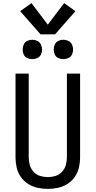

<svg xmlns="http://www.w3.org/2000/svg" viewBox="-20 -1209 616 1237"><path d="M288 8Q321 8 353.5 1Q386 -6 414.5 -24Q443 -42 462 -69.5Q481 -97 488.5 -129.5Q496 -162 496 -195V-735H411V-195Q411 -170 404 -145.5Q397 -121 379.5 -102Q362 -83 337.5 -75.5Q313 -68 288 -68Q263 -68 238.5 -75.5Q214 -83 196.5 -102Q179 -121 172 -145.5Q165 -170 165 -195V-735H80V-195Q80 -162 87.5 -129.5Q95 -97 114 -69.5Q133 -42 161.5 -24Q190 -6 222.5 1Q255 8 288 8ZM388 -828Q405 -828 420.5 -835Q436 -842 443.5 -857.5Q451 -873 451 -890Q451 -907 443.5 -922.5Q436 -938 420.5 -945.5Q405 -953 388 -953Q371 -953 355.5 -945.5Q340 -938 333 -922.5Q326 -907 326 -890Q326 -873 333 -857.5Q340 -842 355.5 -835Q371 -828 388 -828ZM188 -828Q205 -828 220.5 -835Q236 -842 243.5 -857.5Q251 -873 251 -890Q251 -907 243.5 -922.5Q236 -938 220.5 -945.5Q205 -953 188 -953Q171 -953 155.5 -945.5Q140 -938 133 -922.5Q126 -907 126 -890Q126 -873 133 -857.5Q140 -842 155.5 -835Q171 -828 188 -828ZM241 -988H335L466 -1137L393 -1189L288 -1050L183 -1189L110 -1137Z"/></svg>

Font: Iosevka Sparkle
Style: Regular
Weight: 400
Designer: Belleve Invis
Foundry: Belleve Invis
Version: Version 4.5.0; ttfautohint (v1.8.3)